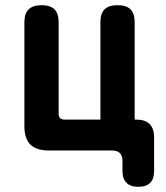

<svg xmlns="http://www.w3.org/2000/svg" viewBox="-20 -580 640 740"><path d="M574 79Q574 109 559 124.5Q544 140 513 140Q483 140 467.5 124.5Q452 109 452 79V40Q452 20 442 10Q432 0 412 0H168Q120 0 97 -23Q74 -46 74 -94V-494Q74 -528 90.5 -544Q107 -560 140 -560Q174 -560 190 -544Q206 -528 206 -494V-142Q206 -130 212 -124.5Q218 -119 230 -119H367V-494Q367 -528 383 -544Q399 -560 433 -560Q467 -560 483 -544Q499 -528 499 -494V-119H506Q540 -119 557 -101.5Q574 -84 574 -50Z"/></svg>

Font: Maple Mono Normal NL
Style: Bold
Weight: 700
Monospace: yes
Designer: subframe7536
Version: Version 7.000